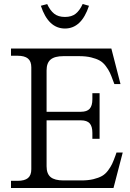

<svg xmlns="http://www.w3.org/2000/svg" viewBox="-20 -944 651 964"><path d="M386.2 -382.8Q416.5 -382.8 430.2 -397.9Q443.8 -413.1 443.8 -445.8V-476.1H480V-247.1H443.8V-276.9Q443.8 -309.6 430.2 -324.7Q416.5 -339.8 386.2 -339.8H213.9V-108.9Q213.9 -71.8 234.1 -54.9Q254.4 -38.1 298.8 -38.1H388.2Q422.9 -38.1 449 -44.4Q475.1 -50.8 491.9 -60.3Q508.8 -69.8 522.2 -87.6Q535.6 -105.5 543.2 -121.8Q550.8 -138.2 560.1 -164.1L564.9 -178.2H596.2L549.8 0H35.2V-36.1H67.9Q103.5 -36.1 120.4 -50Q137.2 -64 137.2 -94.2V-606Q137.2 -636.2 120.4 -650.1Q103.5 -664.1 67.9 -664.1H35.2V-700.2H539.1L585 -522H554.2L548.8 -536.1Q539.6 -562 532 -578.4Q524.4 -594.7 511 -612.5Q497.6 -630.4 480.7 -639.9Q463.9 -649.4 437.7 -655.8Q411.6 -662.1 377 -662.1H298.8Q254.4 -662.1 234.1 -645Q213.9 -627.9 213.9 -590.8V-382.8ZM185.1 -915Q222.7 -800.8 306.2 -800.8Q389.2 -800.8 426.8 -915L395 -923.8Q380.4 -891.6 360.1 -875.2Q339.8 -858.9 306.2 -858.9Q272.5 -858.9 252 -875.2Q231.4 -891.6 216.8 -923.8Z"/></svg>

Font: LT Superior Serif
Style: Regular
Weight: 400
Designer: Daniel Lyons
Foundry: LyonsType
Version: Version 2.120;FEAKit 1.0